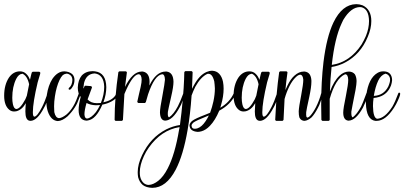

<svg xmlns="http://www.w3.org/2000/svg" viewBox="-21 -581 1944 923"><path d="M119 -176Q110 -217 86 -227Q86 -227 85 -226Q69 -225 57 -202Q38 -164 38 -111Q38 -94 41 -80Q46 -58 57 -57Q76 -57 101 -104Q106 -115 108 -121Q113 -146 119 -176ZM212 -136Q216 -135 217 -131Q217 -119 196 -73Q193 -67 190 -62Q158 -1 126 0Q122 0 119 -1Q101 -6 101 -45Q101 -59 103 -84V-85Q85 -53 57 -46Q52 -45 47 -45Q34 -45 24 -53Q-1 -73 -1 -121Q-1 -173 22 -208Q43 -238 75 -238Q93 -238 105 -226Q117 -215 123 -197Q131 -232 132 -233Q134 -235 136 -236H168Q172 -234 173 -231Q173 -227 168 -212Q163 -194 160 -185Q137 -88 137 -42Q137 -41 137 -40Q137 -21 144 -20Q158 -21 181 -66Q194 -91 208 -133Q210 -136 212 -136Z M289 -238Q311 -237 326 -225Q337 -214 337 -197Q337 -182 331 -169Q324 -155 316 -150Q311 -149 309 -152Q308 -156 311 -159Q317 -163 322 -173Q327 -185 327 -197Q326 -211 319 -218Q309 -227 299 -227Q289 -226 281 -220Q272 -211 265 -196Q250 -164 243 -118Q239 -92 239 -70Q239 -54 240 -42Q246 -14 263 -13Q277 -14 298 -30Q316 -45 331 -70Q339 -83 345.5 -99Q352 -115 355 -124L358 -133Q361 -136 364 -136Q368 -134 368 -130Q368 -130 350 -85Q345 -74 339 -65Q326 -44 304 -22Q279 0 257 1Q224 -1 209 -45Q202 -66 202 -93Q202 -109 204 -124Q211 -171 231 -202Q256 -238 288 -238Q289 -238 289 -238Z M395 -86Q385 -51 385 -32Q385 -32 385 -31Q386 -12 397 -11Q417 -13 440 -42Q451 -57 460 -76Q448 -75 440 -75Q413 -76 395 -86ZM435 -228Q435 -228 434 -228Q394 -226 383 -182Q381 -171 380 -160Q380 -157 381 -155L385 -166Q387 -169 389 -169H390L417 -167Q420 -165 421 -162Q421 -162 421 -160Q420 -158 400 -103Q416 -85 445 -85Q454 -85 464 -86Q480 -126 480 -164Q478 -222 435 -228ZM542 -135Q546 -133 547 -130Q541 -101 494 -84Q482 -80 471 -78Q441 -8 402 -2Q398 -1 395 -1Q357 -3 357 -52Q357 -79 367 -115Q353 -131 353 -160Q354 -196 372 -218Q392 -239 425 -239Q431 -239 436 -238Q489 -231 490 -162Q490 -126 476 -89Q518 -98 534 -123Q536 -128 537 -131Q539 -134 542 -135Z M864 -136Q868 -135 869 -131Q869 -131 869 -130Q869 -130 850 -79Q846 -71 843 -66Q809 -2 773 -1Q749 -2 748 -41Q748 -60 760 -122Q771 -181 772 -198Q771 -223 760 -224Q760 -224 758 -224Q722 -219 691 -128Q685 -108 680 -90Q678 -87 676 -86H644Q640 -88 639 -91Q639 -91 639 -92Q642 -104 647 -128Q657 -168 659 -184Q660 -193 660 -199Q659 -223 646 -224Q644 -224 643 -224Q618 -219 587 -152Q581 -139 577 -129L570 -5Q568 -1 565 0H535Q531 -1 530 -5Q530 -112 548 -234Q550 -237 553 -238H584Q588 -237 589 -233Q584 -199 580 -163Q616 -236 659 -237Q663 -237 666 -237Q698 -231 698 -187Q698 -178 697 -170Q730 -237 775 -237Q778 -237 780 -237Q812 -233 813 -188Q813 -164 802 -117Q787 -51 786 -43Q784 -18 792 -17Q814 -32 834 -70Q845 -91 861 -134Q863 -136 864 -136Z M842 30Q754 44 694 129Q680 149 671 169Q651 212 651 248Q651 259 653 269Q658 289 671 300Q682 308 694 308Q716 307 740 288Q765 268 785 229Q820 162 840 42Q841 40 841.5 36Q842 32 842 30ZM983 -26Q976 -23 971 -21Q921 -1 909 8Q901 15 900 21Q900 23 900 24Q901 38 915 38Q921 38 928 36Q949 29 967 2Q976 -11 983 -26ZM972 -235Q986 -241 999 -241Q1020 -240 1033 -226Q1046 -212 1051 -188Q1054 -172 1054 -155Q1054 -118 1042 -77Q1042 -75 1038 -63Q1083 -89 1103 -133Q1105 -136 1109 -136Q1112 -133 1112 -129Q1088 -78 1033 -49Q1014 -3 988 24Q969 44 948 50Q938 53 929 53Q891 50 890 21Q890 21 890 20Q892 9 903 0Q917 -11 967 -30Q978 -35 989 -39Q999 -66 1005 -94Q1012 -127 1012 -156Q1011 -176 1009 -190Q1004 -210 996 -219Q988 -228 976 -226Q944 -211 918 -164Q908 -144 900 -122Q894 -32 881 43Q860 165 824 234Q778 322 711 322Q710 322 710 322Q682 321 665 308Q649 294 643 271Q641 259 641 247Q641 209 662 165Q702 80 778 41Q810 25 844 20Q852 -38 857.5 -101.5Q863 -165 864 -199L865 -234Q867 -238 870 -239H900Q904 -237 905 -234Q905 -232 902 -154Q906 -162 910 -169Q937 -220 972 -235Z M1222 -176Q1213 -217 1189 -227Q1189 -227 1188 -226Q1172 -225 1160 -202Q1141 -164 1141 -111Q1141 -94 1144 -80Q1149 -58 1160 -57Q1179 -57 1204 -104Q1209 -115 1211 -121Q1216 -146 1222 -176ZM1315 -136Q1319 -135 1320 -131Q1320 -119 1299 -73Q1296 -67 1293 -62Q1261 -1 1229 0Q1225 0 1222 -1Q1204 -6 1204 -45Q1204 -59 1206 -84V-85Q1188 -53 1160 -46Q1155 -45 1150 -45Q1137 -45 1127 -53Q1102 -73 1102 -121Q1102 -173 1125 -208Q1146 -238 1178 -238Q1196 -238 1208 -226Q1220 -215 1226 -197Q1234 -232 1235 -233Q1237 -235 1239 -236H1271Q1275 -234 1276 -231Q1276 -227 1271 -212Q1266 -194 1263 -185Q1240 -88 1240 -42Q1240 -41 1240 -40Q1240 -21 1247 -20Q1261 -21 1284 -66Q1297 -91 1311 -133Q1313 -136 1315 -136Z M1356 -238Q1360 -237 1361 -233Q1355 -192 1351 -148Q1356 -160 1361 -170Q1376 -201 1394 -217Q1416 -237 1439 -237Q1442 -237 1444 -237Q1460 -235 1468 -223Q1475 -212 1476 -194Q1476 -191 1476 -188Q1476 -163 1466 -116Q1452 -53 1451 -42Q1450 -27 1452 -20Q1456 -10 1470 -24Q1484 -39 1498 -66Q1514 -98 1523 -132Q1526 -135 1530 -135Q1533 -133 1533 -129Q1533 -129 1514 -76Q1510 -68 1507 -62Q1492 -33 1477 -17Q1459 -1 1442 0Q1439 0 1436 -1Q1424 -4 1418 -17Q1415 -28 1415 -46Q1416 -68 1427 -124Q1437 -177 1437 -197Q1437 -197 1437 -198Q1435 -221 1422 -222Q1412 -221 1401 -210Q1384 -194 1370 -166Q1356 -138 1347 -105L1342 -5Q1340 -1 1337 0H1307Q1303 -1 1302 -5Q1302 -5 1309 -128Q1314 -184 1321 -234Q1323 -237 1326 -238Z M1621 -468Q1588 -398 1574 -269Q1661 -282 1717 -367Q1729 -387 1738 -408Q1753 -445 1753 -480Q1752 -536 1718 -546Q1713 -547 1710 -547Q1666 -547 1629 -485Q1625 -476 1621 -468ZM1745 -136Q1749 -135 1750 -131Q1750 -119 1728 -73Q1726 -68 1724 -64Q1690 -2 1655 -1Q1654 -1 1653 -1Q1629 -4 1629 -40Q1629 -59 1642 -121Q1653 -176 1653 -196Q1653 -197 1653 -198Q1652 -223 1639 -224Q1639 -224 1638 -224Q1592 -204 1564 -106Q1564 -83 1564 -62Q1564 -56 1564 -50.5Q1564 -45 1564 -40.5Q1564 -36 1564 -31.5Q1564 -27 1564 -23.5Q1564 -20 1564 -17Q1564 -14 1564 -12Q1564 -10 1564 -8Q1564 -6 1564 -5.5Q1564 -5 1564 -5Q1563 -1 1559 0H1529Q1526 -1 1524 -5Q1524 -6 1523 -77Q1523 -189 1534 -282Q1549 -404 1582 -473Q1624 -560 1691 -561Q1691 -561 1692 -561Q1707 -561 1720 -556Q1722 -555 1723 -555Q1764 -535 1764 -480Q1764 -444 1747 -404Q1712 -319 1637 -280Q1606 -264 1573 -259Q1567 -203 1565 -141Q1585 -193 1611 -217Q1632 -237 1657 -237Q1675 -236 1685 -224Q1692 -212 1693 -195Q1693 -191 1693 -188Q1693 -166 1674 -77Q1670 -56 1668 -44Q1667 -18 1675 -17Q1695 -32 1715 -69Q1721 -80 1741 -134Q1743 -136 1745 -136Z M1832 -227Q1810 -220 1797 -193Q1783 -163 1776 -120Q1824 -122 1846 -166Q1848 -170 1849 -174Q1863 -210 1840 -224Q1836 -226 1832 -227ZM1898 -136Q1902 -135 1903 -131Q1903 -119 1883 -80Q1878 -71 1873 -63Q1833 -1 1791 0Q1786 0 1783 0Q1740 -6 1738 -85Q1738 -89 1738 -91Q1738 -108 1740 -125Q1751 -205 1793 -230Q1806 -238 1821 -238Q1821 -238 1822 -238Q1857 -238 1863 -206Q1864 -201 1864 -196Q1863 -183 1859 -171Q1843 -128 1801 -115Q1788 -111 1775 -110Q1772 -91 1772 -71Q1773 -14 1792 -10Q1829 -12 1865 -68Q1878 -90 1894 -133Q1896 -136 1898 -136Z"/></svg>

Font: Maria
Style: Christmas
Weight: 400
Designer: Muhammad Yoni
Version: Version 001.000